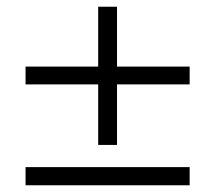

<svg xmlns="http://www.w3.org/2000/svg" viewBox="-20 -551 640 571"><path d="M272 -120V-300H56V-353H272V-531H328V-353H544V-300H328V-120ZM56 0V-54H544V0Z"/></svg>

Font: Nunito Sans 8pt Light
Style: Regular
Weight: 300
Version: Version 3.101;gftools[0.9.27]